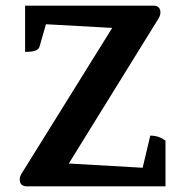

<svg xmlns="http://www.w3.org/2000/svg" viewBox="-20 -661 670 681"><path d="M76 0Q50 0 50 -25Q50 -35 57 -46L378 -562L143 -575L120 -495Q117 -486 105.5 -481.5Q94 -477 69 -477V-641H524Q549 -641 549 -616Q549 -607 542 -595L224 -81L486 -66L513 -180Q544 -180 567 -162V0Z"/></svg>

Font: Petrona
Style: Bold
Weight: 700
Designer: Ringo R. Seeber
Foundry: Ringo R. Seeber
Version: Version 2.001; ttfautohint (v1.8.3)